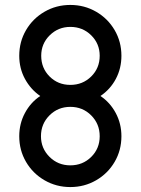

<svg xmlns="http://www.w3.org/2000/svg" viewBox="-20 -742 570 778"><path d="M58 -190Q58 -241 81 -284Q104 -327 143 -353Q104 -380 81 -422.5Q58 -465 58 -516Q58 -573 85.5 -620Q113 -667 160.5 -694.5Q208 -722 265 -722Q322 -722 369.5 -694.5Q417 -667 444.5 -620Q472 -573 472 -516Q472 -465 449.5 -422.5Q427 -380 387 -353Q426 -327 449 -284Q472 -241 472 -190Q472 -133 444.5 -86Q417 -39 369.5 -11.5Q322 16 265 16Q208 16 160.5 -11.5Q113 -39 85.5 -86Q58 -133 58 -190ZM384 -190Q384 -240 349.5 -274.5Q315 -309 265 -309Q215 -309 180.5 -274.5Q146 -240 146 -190Q146 -141 180.5 -106.5Q215 -72 265 -72Q315 -72 349.5 -106Q384 -140 384 -190ZM384 -516Q384 -565 349.5 -599Q315 -633 265 -633Q216 -633 181.5 -599Q147 -565 147 -516Q147 -466 181 -432Q215 -398 265 -398Q315 -398 349.5 -432Q384 -466 384 -516Z"/></svg>

Font: Lineal
Style: Regular
Weight: 400
Designer: Created by Frank Adebiaye with contributions from Anton Moglia & Ariel Martín Pérez
Created by Frank ADEBIAYE with FontF
Foundry: Velvetyne Type Foundry
Version: Version 2.000